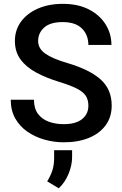

<svg xmlns="http://www.w3.org/2000/svg" viewBox="-20 -741 645 1013"><path d="M446.3 -183.1Q446.3 -212.4 433.8 -233.4Q421.4 -254.4 388.4 -272Q355.5 -289.6 293.5 -308.6Q226.1 -329.1 173.1 -357.2Q120.1 -385.3 89.4 -426Q58.6 -466.8 58.6 -524.9Q58.6 -582.5 90.6 -626.5Q122.6 -670.4 179.7 -695.6Q236.8 -720.7 312 -720.7Q391.6 -720.7 448.7 -691.4Q505.9 -662.1 536.9 -612.8Q567.9 -563.5 567.9 -503.9H446.3Q446.3 -556.2 412.6 -590.3Q378.9 -624.5 310.5 -624.5Q245.1 -624.5 213.1 -595.7Q181.2 -566.9 181.2 -524.9Q181.2 -484.9 218.8 -458.3Q256.3 -431.6 334.5 -408.7Q452.6 -374 511 -321.8Q569.3 -269.5 569.3 -184.1Q569.3 -124 537.8 -80.6Q506.3 -37.1 449.5 -13.7Q392.6 9.8 315.9 9.8Q264.6 9.8 215.1 -4.2Q165.5 -18.1 125 -45.9Q84.5 -73.7 60.5 -116Q36.6 -158.2 36.6 -214.8H159.2Q159.2 -168.9 180.2 -140.6Q201.2 -112.3 236.8 -99.1Q272.5 -85.9 315.9 -85.9Q380.4 -85.9 413.3 -112.8Q446.3 -139.6 446.3 -183.1ZM360.4 51.3V87.9Q360.4 130.4 341.6 176.3Q322.8 222.2 290 252.4L229 215.8Q246.1 188.5 255.9 159.2Q265.6 129.9 265.6 92.3V51.3Z"/></svg>

Font: Vazirmatn RD FD Medium
Style: Regular
Weight: 500
Designer: Saber Rastikerdar
Foundry: Saber Rastikerdar
Version: Version 33.003